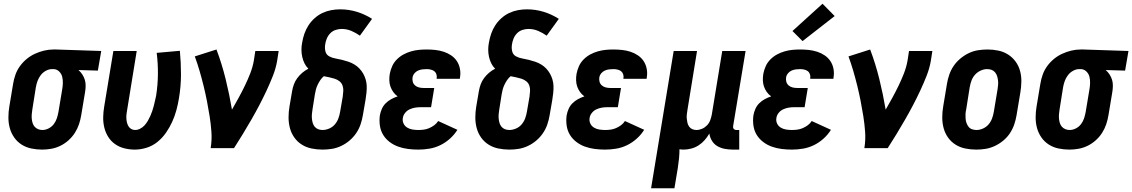

<svg xmlns="http://www.w3.org/2000/svg" viewBox="-20 -793 6062 1028"><path d="M206 8Q176 8 147.5 2Q119 -4 95.5 -19Q72 -34 56 -57Q40 -80 32.5 -107Q25 -134 25 -164Q25 -194 30 -223L50 -343Q54 -368 62.5 -392.5Q71 -417 86.5 -438.5Q102 -460 122.5 -477Q143 -494 167 -505Q191 -516 216 -522Q241 -528 266 -528Q269 -528 273 -528Q277 -528 281 -528L522 -520L504 -415L400 -418Q412 -408 421 -394Q430 -380 434.5 -364.5Q439 -349 438.5 -331.5Q438 -314 435 -297L415 -177Q411 -152 403 -128Q395 -104 381 -82Q367 -60 347 -42Q327 -24 303.5 -12.5Q280 -1 255 3.5Q230 8 206 8ZM207 -97Q224 -97 240.5 -105.5Q257 -114 268 -128.5Q279 -143 284.5 -160Q290 -177 293 -194L313 -314Q316 -331 316.5 -348.5Q317 -366 313 -382Q309 -398 297 -410Q285 -422 268 -423H264Q262 -423 261 -423Q260 -423 258 -423Q242 -423 225.5 -414Q209 -405 198 -390.5Q187 -376 181 -359.5Q175 -343 172 -326L153 -206Q151 -194 150 -181.5Q149 -169 150 -157.5Q151 -146 154.5 -134.5Q158 -123 165.5 -114.5Q173 -106 184 -101.5Q195 -97 207 -97Z M702 8Q673 8 645.5 1Q618 -6 596 -21.5Q574 -37 559.5 -60Q545 -83 538.5 -110Q532 -137 532.5 -165.5Q533 -194 538 -223L587 -520H712L661 -206Q659 -195 657.5 -183.5Q656 -172 656.5 -160.5Q657 -149 659.5 -138Q662 -127 667.5 -117.5Q673 -108 682.5 -102.5Q692 -97 703 -97Q717 -97 730.5 -104Q744 -111 754 -122Q764 -133 771.5 -146Q779 -159 785 -172.5Q791 -186 795.5 -199.5Q800 -213 803.5 -226.5Q807 -240 810 -254Q813 -268 816 -281Q825 -339 825.5 -396.5Q826 -454 819 -510L943 -521Q949 -459 949 -395Q949 -331 938 -266Q933 -235 924.5 -203.5Q916 -172 902.5 -142Q889 -112 869.5 -83.5Q850 -55 823.5 -33.5Q797 -12 765 -2Q733 8 702 8Z M1108 0Q1115 -44 1112 -86.5Q1109 -129 1102.5 -170Q1096 -211 1088 -252Q1080 -293 1070 -333.5Q1060 -374 1048.5 -413.5Q1037 -453 1023 -491L1139 -528Q1168 -451 1188 -370Q1208 -289 1222 -206Q1240 -237 1257.5 -269Q1275 -301 1291 -334Q1307 -367 1320 -400.5Q1333 -434 1339 -468L1347 -520H1472L1464 -468Q1457 -427 1441 -386.5Q1425 -346 1406.5 -306.5Q1388 -267 1367.5 -228Q1347 -189 1325 -151Q1303 -113 1280 -75Q1257 -37 1233 0Z M1707 8Q1677 8 1648 2Q1619 -4 1595.5 -19Q1572 -34 1556 -56.5Q1540 -79 1532.5 -106.5Q1525 -134 1525 -164Q1525 -194 1530 -223L1544 -305Q1547 -323 1553.5 -341Q1560 -359 1571.5 -374.5Q1583 -390 1598 -403Q1613 -416 1631 -425Q1618 -438 1610 -454.5Q1602 -471 1598 -489.5Q1594 -508 1594 -527.5Q1594 -547 1598 -566Q1602 -590 1610 -613Q1618 -636 1631.5 -657Q1645 -678 1664.5 -695.5Q1684 -713 1706.5 -723.5Q1729 -734 1753 -738.5Q1777 -743 1801 -743Q1848 -743 1891.5 -729.5Q1935 -716 1972 -692L1907 -602Q1886 -617 1861.5 -627.5Q1837 -638 1809 -638Q1793 -638 1776.5 -632.5Q1760 -627 1748 -614.5Q1736 -602 1729.5 -586Q1723 -570 1721 -554Q1718 -535 1722.5 -517.5Q1727 -500 1742.5 -491.5Q1758 -483 1776 -480Q1794 -477 1811.5 -472.5Q1829 -468 1845.5 -462.5Q1862 -457 1877 -448Q1892 -439 1904 -426.5Q1916 -414 1924.5 -399Q1933 -384 1938 -367Q1943 -350 1943.5 -332Q1944 -314 1942 -295Q1940 -276 1937 -258L1923 -177Q1919 -152 1910.5 -127Q1902 -102 1887 -80Q1872 -58 1851.5 -40.5Q1831 -23 1806.5 -11.5Q1782 0 1757 4Q1732 8 1707 8ZM1707 -97Q1724 -97 1742 -104.5Q1760 -112 1772.5 -126.5Q1785 -141 1791.5 -158.5Q1798 -176 1801 -194L1815 -275Q1817 -290 1818 -305.5Q1819 -321 1814 -335Q1809 -349 1797.5 -358Q1786 -367 1772 -371.5Q1758 -376 1743.5 -379Q1729 -382 1714 -385Q1703 -376 1695 -364Q1687 -352 1681 -339.5Q1675 -327 1671.5 -314Q1668 -301 1666 -288L1653 -206Q1651 -194 1650 -182Q1649 -170 1650 -158Q1651 -146 1654.5 -134.5Q1658 -123 1665 -114.5Q1672 -106 1683 -101.5Q1694 -97 1707 -97Z M2220 8Q2192 8 2164.5 4.5Q2137 1 2112 -8Q2087 -17 2066 -33Q2045 -49 2031.5 -71Q2018 -93 2014 -120.5Q2010 -148 2014 -176Q2017 -193 2024.5 -210Q2032 -227 2045 -240Q2058 -253 2074.5 -262Q2091 -271 2109 -277Q2095 -287 2085.5 -300.5Q2076 -314 2070.5 -329.5Q2065 -345 2064.5 -363Q2064 -381 2067 -398Q2071 -419 2080 -439Q2089 -459 2105 -475Q2121 -491 2140.5 -501.5Q2160 -512 2181 -518Q2202 -524 2222.5 -526Q2243 -528 2264 -528Q2288 -528 2311 -525.5Q2334 -523 2355.5 -516Q2377 -509 2395.5 -496.5Q2414 -484 2426 -466Q2438 -448 2442.5 -425Q2447 -402 2443 -379Q2443 -377 2442.5 -375Q2442 -373 2442 -371H2318Q2318 -372 2318 -372.5Q2318 -373 2318 -374Q2320 -385 2316.5 -395.5Q2313 -406 2305 -412Q2297 -418 2286 -420.5Q2275 -423 2264 -423Q2253 -423 2241 -421.5Q2229 -420 2218 -415Q2207 -410 2199 -400.5Q2191 -391 2189 -380Q2187 -367 2190 -355.5Q2193 -344 2202 -336Q2211 -328 2223 -325Q2235 -322 2247 -322H2305L2288 -219H2230Q2216 -219 2201.5 -216.5Q2187 -214 2173 -207.5Q2159 -201 2149 -188.5Q2139 -176 2137 -162Q2134 -146 2140.5 -132Q2147 -118 2160 -110Q2173 -102 2188.5 -99.5Q2204 -97 2220 -97Q2235 -97 2249.5 -99Q2264 -101 2278 -107Q2292 -113 2305 -122.5Q2318 -132 2326 -145L2429 -98Q2413 -72 2389 -50.5Q2365 -29 2337 -15.5Q2309 -2 2279 3Q2249 8 2220 8Z M2707 8Q2677 8 2648 2Q2619 -4 2595.5 -19Q2572 -34 2556 -56.5Q2540 -79 2532.5 -106.5Q2525 -134 2525 -164Q2525 -194 2530 -223L2544 -305Q2547 -323 2553.5 -341Q2560 -359 2571.5 -374.5Q2583 -390 2598 -403Q2613 -416 2631 -425Q2618 -438 2610 -454.5Q2602 -471 2598 -489.5Q2594 -508 2594 -527.5Q2594 -547 2598 -566Q2602 -590 2610 -613Q2618 -636 2631.5 -657Q2645 -678 2664.5 -695.5Q2684 -713 2706.5 -723.5Q2729 -734 2753 -738.5Q2777 -743 2801 -743Q2848 -743 2891.5 -729.5Q2935 -716 2972 -692L2907 -602Q2886 -617 2861.5 -627.5Q2837 -638 2809 -638Q2793 -638 2776.5 -632.5Q2760 -627 2748 -614.5Q2736 -602 2729.5 -586Q2723 -570 2721 -554Q2718 -535 2722.5 -517.5Q2727 -500 2742.5 -491.5Q2758 -483 2776 -480Q2794 -477 2811.5 -472.5Q2829 -468 2845.5 -462.5Q2862 -457 2877 -448Q2892 -439 2904 -426.5Q2916 -414 2924.5 -399Q2933 -384 2938 -367Q2943 -350 2943.5 -332Q2944 -314 2942 -295Q2940 -276 2937 -258L2923 -177Q2919 -152 2910.5 -127Q2902 -102 2887 -80Q2872 -58 2851.5 -40.5Q2831 -23 2806.5 -11.5Q2782 0 2757 4Q2732 8 2707 8ZM2707 -97Q2724 -97 2742 -104.5Q2760 -112 2772.5 -126.5Q2785 -141 2791.5 -158.5Q2798 -176 2801 -194L2815 -275Q2817 -290 2818 -305.5Q2819 -321 2814 -335Q2809 -349 2797.5 -358Q2786 -367 2772 -371.5Q2758 -376 2743.5 -379Q2729 -382 2714 -385Q2703 -376 2695 -364Q2687 -352 2681 -339.5Q2675 -327 2671.5 -314Q2668 -301 2666 -288L2653 -206Q2651 -194 2650 -182Q2649 -170 2650 -158Q2651 -146 2654.5 -134.5Q2658 -123 2665 -114.5Q2672 -106 2683 -101.5Q2694 -97 2707 -97Z M3220 8Q3192 8 3164.5 4.5Q3137 1 3112 -8Q3087 -17 3066 -33Q3045 -49 3031.5 -71Q3018 -93 3014 -120.5Q3010 -148 3014 -176Q3017 -193 3024.5 -210Q3032 -227 3045 -240Q3058 -253 3074.5 -262Q3091 -271 3109 -277Q3095 -287 3085.5 -300.5Q3076 -314 3070.5 -329.5Q3065 -345 3064.5 -363Q3064 -381 3067 -398Q3071 -419 3080 -439Q3089 -459 3105 -475Q3121 -491 3140.5 -501.5Q3160 -512 3181 -518Q3202 -524 3222.5 -526Q3243 -528 3264 -528Q3288 -528 3311 -525.5Q3334 -523 3355.5 -516Q3377 -509 3395.5 -496.5Q3414 -484 3426 -466Q3438 -448 3442.5 -425Q3447 -402 3443 -379Q3443 -377 3442.5 -375Q3442 -373 3442 -371H3318Q3318 -372 3318 -372.5Q3318 -373 3318 -374Q3320 -385 3316.5 -395.5Q3313 -406 3305 -412Q3297 -418 3286 -420.5Q3275 -423 3264 -423Q3253 -423 3241 -421.5Q3229 -420 3218 -415Q3207 -410 3199 -400.5Q3191 -391 3189 -380Q3187 -367 3190 -355.5Q3193 -344 3202 -336Q3211 -328 3223 -325Q3235 -322 3247 -322H3305L3288 -219H3230Q3216 -219 3201.5 -216.5Q3187 -214 3173 -207.5Q3159 -201 3149 -188.5Q3139 -176 3137 -162Q3134 -146 3140.5 -132Q3147 -118 3160 -110Q3173 -102 3188.5 -99.5Q3204 -97 3220 -97Q3235 -97 3249.5 -99Q3264 -101 3278 -107Q3292 -113 3305 -122.5Q3318 -132 3326 -145L3429 -98Q3413 -72 3389 -50.5Q3365 -29 3337 -15.5Q3309 -2 3279 3Q3249 8 3220 8Z M3466 215 3587 -520H3712L3661 -206Q3659 -194 3657.5 -182Q3656 -170 3657 -158.5Q3658 -147 3660.5 -136Q3663 -125 3669.5 -115.5Q3676 -106 3686.5 -101.5Q3697 -97 3709 -97Q3724 -97 3739 -103.5Q3754 -110 3765.5 -122Q3777 -134 3782.5 -149Q3788 -164 3791 -179L3847 -520H3972L3905 -116Q3904 -108 3909 -102.5Q3914 -97 3921 -97H3938V8H3904Q3882 8 3860.5 4Q3839 0 3821 -10.5Q3803 -21 3792 -39Q3781 -57 3778 -78Q3767 -59 3752.5 -42.5Q3738 -26 3720 -14.5Q3702 -3 3681 2.5Q3660 8 3640 8Q3635 8 3629 7.5Q3623 7 3618 6Q3618 31 3615.5 56.5Q3613 82 3609 107L3591 215Z M4220 8Q4192 8 4164.5 4.5Q4137 1 4112 -8Q4087 -17 4066 -33Q4045 -49 4031.5 -71Q4018 -93 4014 -120.5Q4010 -148 4014 -176Q4017 -193 4024.5 -210Q4032 -227 4045 -240Q4058 -253 4074.5 -262Q4091 -271 4109 -277Q4095 -287 4085.5 -300.5Q4076 -314 4070.5 -329.5Q4065 -345 4064.5 -363Q4064 -381 4067 -398Q4071 -419 4080 -439Q4089 -459 4105 -475Q4121 -491 4140.5 -501.5Q4160 -512 4181 -518Q4202 -524 4222.5 -526Q4243 -528 4264 -528Q4288 -528 4311 -525.5Q4334 -523 4355.5 -516Q4377 -509 4395.5 -496.5Q4414 -484 4426 -466Q4438 -448 4442.5 -425Q4447 -402 4443 -379Q4443 -377 4442.5 -375Q4442 -373 4442 -371H4318Q4318 -372 4318 -372.5Q4318 -373 4318 -374Q4320 -385 4316.5 -395.5Q4313 -406 4305 -412Q4297 -418 4286 -420.5Q4275 -423 4264 -423Q4253 -423 4241 -421.5Q4229 -420 4218 -415Q4207 -410 4199 -400.5Q4191 -391 4189 -380Q4187 -367 4190 -355.5Q4193 -344 4202 -336Q4211 -328 4223 -325Q4235 -322 4247 -322H4305L4288 -219H4230Q4216 -219 4201.5 -216.5Q4187 -214 4173 -207.5Q4159 -201 4149 -188.5Q4139 -176 4137 -162Q4134 -146 4140.5 -132Q4147 -118 4160 -110Q4173 -102 4188.5 -99.5Q4204 -97 4220 -97Q4235 -97 4249.5 -99Q4264 -101 4278 -107Q4292 -113 4305 -122.5Q4318 -132 4326 -145L4429 -98Q4413 -72 4389 -50.5Q4365 -29 4337 -15.5Q4309 -2 4279 3Q4249 8 4220 8ZM4277 -573 4223 -627 4384 -773 4449 -707Z M4608 0Q4615 -44 4612 -86.5Q4609 -129 4602.5 -170Q4596 -211 4588 -252Q4580 -293 4570 -333.5Q4560 -374 4548.5 -413.5Q4537 -453 4523 -491L4639 -528Q4668 -451 4688 -370Q4708 -289 4722 -206Q4740 -237 4757.5 -269Q4775 -301 4791 -334Q4807 -367 4820 -400.5Q4833 -434 4839 -468L4847 -520H4972L4964 -468Q4957 -427 4941 -386.5Q4925 -346 4906.5 -306.5Q4888 -267 4867.5 -228Q4847 -189 4825 -151Q4803 -113 4780 -75Q4757 -37 4733 0Z M5207 8Q5177 8 5148 2Q5119 -4 5095.5 -19Q5072 -34 5056 -56.5Q5040 -79 5032.5 -106.5Q5025 -134 5025 -164Q5025 -194 5030 -223L5050 -343Q5054 -368 5062.5 -393Q5071 -418 5086 -440Q5101 -462 5122 -479.5Q5143 -497 5167 -508.5Q5191 -520 5216.5 -524Q5242 -528 5267 -528Q5297 -528 5325.5 -522Q5354 -516 5377.5 -501Q5401 -486 5417.5 -463.5Q5434 -441 5441.5 -413.5Q5449 -386 5448.5 -356Q5448 -326 5443 -297L5423 -177Q5419 -152 5410.5 -127Q5402 -102 5387.5 -80Q5373 -58 5352 -40.5Q5331 -23 5306.5 -11.5Q5282 0 5257 4Q5232 8 5207 8ZM5208 -97Q5226 -97 5243.5 -105Q5261 -113 5273 -127Q5285 -141 5291.5 -158.5Q5298 -176 5301 -194L5321 -314Q5323 -326 5324 -338.5Q5325 -351 5323.5 -363Q5322 -375 5318.5 -386Q5315 -397 5307.5 -406Q5300 -415 5289 -419Q5278 -423 5265 -423Q5248 -423 5230.5 -415Q5213 -407 5200.5 -393Q5188 -379 5181.5 -361.5Q5175 -344 5172 -326L5153 -206Q5150 -194 5149.5 -181.5Q5149 -169 5150 -157Q5151 -145 5155 -134Q5159 -123 5166 -114Q5173 -105 5184.5 -101Q5196 -97 5208 -97Z M5706 8Q5676 8 5647.5 2Q5619 -4 5595.5 -19Q5572 -34 5556 -57Q5540 -80 5532.5 -107Q5525 -134 5525 -164Q5525 -194 5530 -223L5550 -343Q5554 -368 5562.5 -392.5Q5571 -417 5586.5 -438.5Q5602 -460 5622.5 -477Q5643 -494 5667 -505Q5691 -516 5716 -522Q5741 -528 5766 -528Q5769 -528 5773 -528Q5777 -528 5781 -528L6022 -520L6004 -415L5900 -418Q5912 -408 5921 -394Q5930 -380 5934.5 -364.5Q5939 -349 5938.5 -331.5Q5938 -314 5935 -297L5915 -177Q5911 -152 5903 -128Q5895 -104 5881 -82Q5867 -60 5847 -42Q5827 -24 5803.5 -12.5Q5780 -1 5755 3.5Q5730 8 5706 8ZM5707 -97Q5724 -97 5740.5 -105.5Q5757 -114 5768 -128.5Q5779 -143 5784.5 -160Q5790 -177 5793 -194L5813 -314Q5816 -331 5816.5 -348.5Q5817 -366 5813 -382Q5809 -398 5797 -410Q5785 -422 5768 -423H5764Q5762 -423 5761 -423Q5760 -423 5758 -423Q5742 -423 5725.5 -414Q5709 -405 5698 -390.5Q5687 -376 5681 -359.5Q5675 -343 5672 -326L5653 -206Q5651 -194 5650 -181.5Q5649 -169 5650 -157.5Q5651 -146 5654.5 -134.5Q5658 -123 5665.5 -114.5Q5673 -106 5684 -101.5Q5695 -97 5707 -97Z"/></svg>

Font: Iosevka SS04 Extrabold
Style: Italic
Weight: 800
Italic angle: -9°
Monospace: yes
Designer: Belleve Invis
Foundry: Belleve Invis
Version: Version 19.0.0; ttfautohint (v1.8.4)